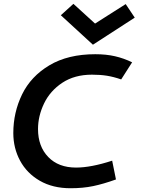

<svg xmlns="http://www.w3.org/2000/svg" viewBox="-20 -979 740 1010"><path d="M50 0ZM50 -278.8Q50 -200 85.6 -133.8Q121.2 -67.5 189.4 -28.1Q257.5 11.2 351.2 11.2Q416.2 11.2 470 0Q523.8 -11.2 590 -35L570 -133.8Q458.8 -97.5 380 -97.5Q287.5 -97.5 233.8 -153.1Q180 -208.8 180 -300Q180 -368.8 211.9 -435Q243.8 -501.2 308.1 -543.8Q372.5 -586.2 463.8 -586.2Q507.5 -586.2 542.5 -580.6Q577.5 -575 617.5 -561.2L675 -651.2Q631.2 -672.5 585 -683.1Q538.8 -693.8 481.2 -693.8Q337.5 -693.8 240 -635.6Q142.5 -577.5 96.2 -482.5Q50 -387.5 50 -278.8ZM688.8 -886.2 641.2 -957.5 480 -855 366.2 -958.8 300 -898.8 468.8 -743.8Z"/></svg>

Font: Cambay
Style: Bold Italic
Weight: 700
Italic angle: -11°
Designer: Pooja Saxena
Foundry: Pooja Saxena
Version: Version 1.006;PS 001.006;hotconv 1.0.70;makeotf.lib2.5.58329